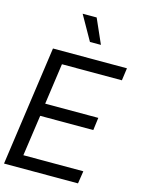

<svg xmlns="http://www.w3.org/2000/svg" viewBox="-146 -1082 862 1163"><g transform="rotate(15 285.0 -500.0)"><path d="M310.1 -846.2 223.1 -1000H311L378.9 -846.2ZM181.2 -671.9 145 -415H478L467.8 -335.9H134.8L98.1 -79.1H474.1L461.9 0H-2L104 -750H567.9L557.1 -671.9Z"/></g></svg>

Font: Oakes Grotesk
Style: Italic
Weight: 400
Italic angle: -8°
Designer: Samuel Oakes
Foundry: Samuel Oakes
Version: Version 1.000;PS 001.000;hotconv 1.0.88;makeotf.lib2.5.64775